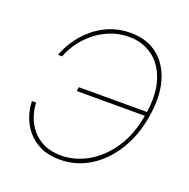

<svg xmlns="http://www.w3.org/2000/svg" viewBox="-132 -864 985 1000"><g transform="rotate(20 361.0 -363.5)"><path d="M302.2 9.8Q238.3 9.8 192.9 -12.5Q147.5 -34.7 118.9 -70.3Q90.3 -106 76.9 -147.5Q63.5 -189 63 -227.5H85.9Q87.4 -190.4 100.1 -152.6Q112.8 -114.7 138.7 -83Q164.6 -51.3 205.1 -32Q245.6 -12.7 301.8 -12.7Q376.5 -12.7 447.8 -52.7Q519 -92.8 571.8 -170.9Q624.5 -249 643.1 -363.3Q662.1 -476.6 637.2 -554.9Q612.3 -633.3 556.4 -674.1Q500.5 -714.8 425.8 -714.8Q369.1 -714.8 321.3 -695.6Q273.4 -676.3 235.4 -644.8Q197.3 -613.3 170.9 -575.4Q144.5 -537.6 131.3 -500H108.4Q121.6 -539.1 148.7 -580.6Q175.8 -622.1 216.1 -657.7Q256.3 -693.4 309.1 -715.3Q361.8 -737.3 425.8 -737.3Q515.6 -737.3 575.7 -690.2Q635.7 -643.1 659.9 -559.1Q684.1 -475.1 665.5 -363.3Q647.5 -252 595.5 -168Q543.5 -84 467.8 -37.1Q392.1 9.8 302.2 9.8ZM264.2 -356.4 267.6 -378.9H655.3L651.9 -356.4Z"/></g></svg>

Font: Inter Thin
Style: Italic
Weight: 250
Italic angle: -9.3988°
Designer: Rasmus Andersson
Foundry: rsms
Version: Version 4.001;git-66647c0bb